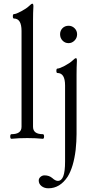

<svg xmlns="http://www.w3.org/2000/svg" viewBox="-20 -745 512 1036"><path d="M42 3.9Q35.2 3.9 35.2 -8.5Q35.2 -21 42 -21Q96.2 -21 96.2 -61V-578.1Q96.2 -645 55.2 -645Q49.3 -645 49.3 -657Q49.3 -668.9 55.2 -668.9Q66.4 -668.9 94.7 -684.1Q123 -699.2 137.2 -712.9Q149.4 -725.1 154.8 -725.1Q160.2 -725.1 160.2 -710.9Q158.2 -675.8 158.2 -636.2V-61Q158.2 -21 210.9 -21Q217.8 -21 217.8 -8.5Q217.8 3.9 210.9 3.9Q173.8 0 127 0Q79.1 0 42 3.9ZM350.1 -512.2Q330.6 -512.2 317.4 -526.1Q304.2 -540 304.2 -560.1Q304.2 -579.6 317.1 -592.8Q330.1 -606 350.1 -606Q369.1 -606 382.6 -592.5Q396 -579.1 396 -560.1Q396 -540 382.1 -526.1Q368.2 -512.2 350.1 -512.2ZM241.2 271Q218.8 271 203.9 259Q189 247.1 189 229Q189 217.8 198.5 209.5Q208 201.2 220.2 201.2Q245.1 201.2 262.2 215.8Q278.8 231 292 231Q312 231 321.5 205.8Q331.1 180.7 331.1 126V-284.2Q331.1 -351.1 290 -351.1Q284.2 -351.1 284.2 -363Q284.2 -375 290 -375Q301.3 -375 329.6 -390.1Q357.9 -405.3 372.1 -418.9Q384.3 -431.2 390.1 -431.2Q395 -431.2 395 -417Q393.1 -381.8 393.1 -341.8V-22Q393.1 17.6 388.2 64Q377 156.2 345.2 208Q303.7 271 241.2 271Z"/></svg>

Font: Junicode SmCond Light
Style: Regular
Weight: 300
Width: 4
Designer: Peter S. Baker
Version: Version 2.206